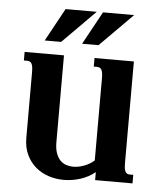

<svg xmlns="http://www.w3.org/2000/svg" viewBox="-52 -762 698 819"><g transform="rotate(5 297.0 -352.5)"><path d="M376 -433.6Q376 -448.7 374.5 -458Q373 -467.3 369.6 -472.7Q366.2 -478 361.3 -480Q356.4 -481.9 350.1 -481.9H336.9V-518.6H505.4V-85Q505.4 -69.8 506.8 -60.5Q508.3 -51.3 511.7 -45.9Q515.1 -40.5 519.8 -38.6Q524.4 -36.6 531.2 -36.6H544.9V0H384.8V-34.2Q356.9 -11.7 322 -0.5Q287.1 10.7 250.5 10.7Q217.3 10.7 186 0.5Q154.8 -9.8 130.6 -30.3Q106.4 -50.8 91.6 -81.8Q76.7 -112.8 76.7 -154.8V-433.6Q76.7 -448.7 75.2 -458Q73.7 -467.3 70.3 -472.7Q66.9 -478 62 -480Q57.1 -481.9 50.8 -481.9H37.6V-518.6H206.1V-147.5Q206.1 -119.1 212.9 -100.1Q219.7 -81.1 230.7 -69.8Q241.7 -58.6 256.1 -53.7Q270.5 -48.8 286.1 -48.8Q309.6 -48.8 334.2 -58.3Q358.9 -67.9 376 -83.5ZM195.8 -715.8H329.1L189 -574.7H118.7ZM356 -715.8H489.3L349.1 -574.7H278.8Z"/></g></svg>

Font: Arian AMU Serif
Style: Bold
Weight: 700
Designer: Ruben Hakobyan (Tarumian)
Foundry: Ruben Hakobyan (Tarumian)
Version: Version 1.002